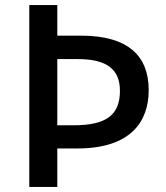

<svg xmlns="http://www.w3.org/2000/svg" viewBox="-20 -734 653 754"><path d="M564 -380C564 -513 485 -594 298 -594H205V-714H95V0H205V-151H284C496 -151 564 -259 564 -380ZM269 -242H205V-502H285C401 -502 451 -461 451 -377C451 -280 394 -242 269 -242Z"/></svg>

Font: Noto Sans Lisu Medium
Style: Regular
Weight: 500
Designer: Monotype Design Team. David Williams.
Foundry: Monotype Imaging Inc.
Version: Version 2.102